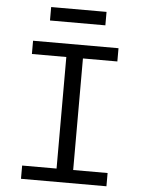

<svg xmlns="http://www.w3.org/2000/svg" viewBox="-59 -921 717 967"><g transform="rotate(5 300.0 -437.5)"><path d="M84 0V-67H258V-631H84V-698H516V-631H342V-67H516V0ZM160 -875H440V-807H160Z"/></g></svg>

Font: iA Writer Mono V
Style: Regular
Weight: 400
Designer: Mike Abbink, Paul van der Laan, Pieter van Rosmalen
Foundry: Bold Monday
Version: Version 2.000